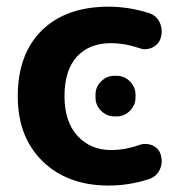

<svg xmlns="http://www.w3.org/2000/svg" viewBox="-20 -577 578 586"><path d="M403.3 -133.8Q413.1 -137.7 422.9 -137.7Q433.6 -137.7 444.3 -133.8Q464.8 -125 470.7 -104.5Q473.6 -94.7 473.6 -85Q473.6 -72.3 467.8 -59.6Q458 -38.1 434.6 -30.3Q374 -10.7 311.5 -10.7Q186.5 -10.7 110.4 -84.5Q34.2 -158.2 34.2 -283.2Q34.2 -412.1 107.9 -484.4Q181.6 -556.6 311.5 -556.6Q373 -556.6 434.6 -537.1Q457 -530.3 467.8 -507.8Q473.6 -494.1 473.6 -480.5Q473.6 -471.7 470.7 -461.9Q464.8 -441.4 444.3 -431.6Q433.6 -426.8 421.9 -426.8Q413.1 -426.8 403.3 -430.7Q360.4 -445.3 319.3 -445.3Q252 -445.3 214.4 -403.8Q176.8 -362.3 176.8 -283.2Q176.8 -206.1 216.3 -162.6Q255.9 -119.1 319.3 -119.1Q361.3 -119.1 403.3 -133.8ZM329.1 -221.7Q305.7 -221.7 288.6 -238.8Q271.5 -255.9 271.5 -279.3V-288.1Q271.5 -311.5 288.6 -328.6Q305.7 -345.7 329.1 -345.7H335.9Q359.4 -345.7 376.5 -328.6Q393.6 -311.5 393.6 -288.1V-279.3Q393.6 -255.9 376.5 -238.8Q359.4 -221.7 335.9 -221.7Z"/></svg>

Font: Gen Jyuu Gothic Bold
Style: Bold
Weight: 700
Designer: [Source Han Sans]
Ryoko NISHIZUKA  (kana & ideographs); Paul D. Hunt (Latin, Greek & Cyrillic); Wenlong ZHANG  (bopomofo
Version: Version 1.002.20150607